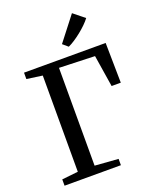

<svg xmlns="http://www.w3.org/2000/svg" viewBox="-176 -1088 961 1188"><g transform="rotate(-20 304.0 -494.0)"><path d="M38.5 0V-41.5L145 -53V-686.5L42 -701V-743H579.5L583.5 -480H523L490 -689L255.5 -697V-53L409.5 -41.5V0ZM357 -799.5 323 -828.5 446.5 -987.5 519 -929Q506 -911.5 486.5 -892.5Q467 -873.5 444.5 -855.5Q422 -837.5 399.5 -822.8Q377 -808 358 -799.5Z"/></g></svg>

Font: Merriweather 48pt
Style: Regular
Weight: 400
Version: Version 2.100